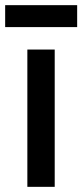

<svg xmlns="http://www.w3.org/2000/svg" viewBox="-31 -724 319 744"><path d="M75 0V-532H181V0ZM-11 -619V-704H268V-619Z"/></svg>

Font: Geist Med
Style: Regular
Weight: 400
Designer: Basement.studio, Andrés Briganti, Mateo Zaragoza
Foundry: Basement.studio, Vercel, Andrés Briganti, Guido Ferreyra, Mateo Zaragoza
Version: Version 1.401